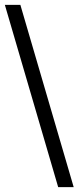

<svg xmlns="http://www.w3.org/2000/svg" viewBox="-52 -757 324 792"><path d="M32 -737 252 15H188L-32 -737Z"/></svg>

Font: Academico
Style: Regular
Weight: 400
Foundry: Steinberg Media Technologies GmbH
Version: Version 0.902